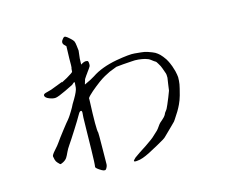

<svg xmlns="http://www.w3.org/2000/svg" viewBox="-104 -854 1208 1028"><g transform="rotate(-15 500.0 -340.0)"><path d="M519 26Q521 31 537 29Q552 28 569 22Q584 17 608 5Q626 -4 662 -24Q708 -49 713 -56L759 -101Q777 -118 781 -123Q783 -125 788 -133Q815 -172 830 -204Q840 -225 847 -250Q858 -291 861 -308Q864 -327 864 -347Q863 -360 858 -382Q856 -391 849 -411Q841 -432 836 -441Q831 -453 815 -473Q802 -489 792 -496Q781 -505 765 -511Q740 -521 725 -524Q715 -526 671 -530Q644 -533 569 -520Q483 -504 430 -468Q412 -456 372 -438Q372 -439 372 -440Q379 -464 380 -466Q386 -475 392 -484Q395 -488 398 -492Q400 -494 402 -498Q406 -504 413 -513Q419 -521 421 -525.5Q423 -530 423 -538Q423 -546 422 -549.5Q421 -553 418 -556Q418 -556 412 -557Q408 -558 404 -557Q397 -556 394 -554Q381 -548 380 -546Q381 -578 381 -579L386 -622V-623Q385 -630 383 -649Q381 -668 377 -676Q374 -682 360 -695Q346 -708 338 -712Q330 -716 323 -707Q305 -688 318 -673L329 -662L327 -594Q327 -546 326 -545Q324 -543 323 -522Q323 -518 287 -497Q244 -473 258 -484Q258 -484 190 -458Q181 -455 157 -449Q144 -445 145 -437Q146 -425 167.5 -416.5Q189 -408 203.5 -410Q218 -412 261 -432.5Q304 -453 305 -454Q306 -455 312 -460Q317 -465 320 -465Q322 -465 322 -460Q321 -453 320 -434Q318 -416 295 -377Q278 -350 273 -338Q268 -328 262.5 -320Q257 -312 250 -300Q243 -289 234 -278Q228 -272 197 -232Q166 -192 156 -177Q146 -162 126 -140Q106 -118 107 -110Q108 -102 111 -91Q114 -80 122 -72Q130 -64 133 -61Q136 -58 151 -66Q166 -74 173 -85Q180 -96 187 -112Q194 -128 208 -148Q222 -168 254 -218.5Q286 -269 294 -284Q304 -303 310 -306Q320 -311 320 -297L318 -270Q318 -259 317.5 -246.5Q317 -234 316.5 -199.5Q316 -165 314.5 -89.5Q313 -14 310 2Q309 10 340 28Q351 34 357 33Q363 32 367 24Q373 13 373 5L374 -81Q375 -168 374 -171Q367 -189 374 -350Q374 -356 374 -362Q381 -373 404 -393Q425 -411 453 -432Q471 -445 487 -454L518 -470Q555 -485 559 -486Q593 -490 645 -493Q663 -495 683 -493Q702 -491 718 -487Q737 -482 747 -474Q765 -460 768 -459Q773 -457 780 -444Q791 -427 795 -414Q805 -384 806 -383Q808 -379 808 -359Q808 -356 803 -326Q798 -291 798 -290Q793 -278 785 -256Q772 -226 770 -220Q760 -196 754 -190Q746 -181 742 -170Q738 -162 722 -148Q707 -137 697 -122Q686 -106 680 -100Q660 -82 654 -76Q645 -66 602 -37Q591 -30 559 -9Q538 5 532 10Q518 23 519 26Z"/></g></svg>

Font: ToneOZ-Pinyin-Tsuipita-TC
Style: Regular
Weight: 400
Designer: ÂÆ£ÂøóÂáåJeffrey Xuan(jeffreyx@gmail.com, ToneOZ.com) ÈòøÂù§(cjkFonts)
Foundry: ToneOZ
Version: Version 0.24071